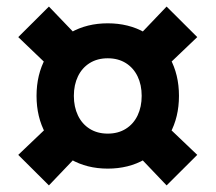

<svg xmlns="http://www.w3.org/2000/svg" viewBox="-20 -628 660 588"><path d="M91.9 -334.4Q91.9 -399.4 119.5 -450Q147.2 -500.6 196.8 -528.6Q246.3 -556.6 310 -556.6Q373.8 -556.6 423.3 -528.6Q472.8 -500.6 500.5 -450Q528.1 -399.4 528.1 -334.4Q528.1 -269.4 500.5 -218.8Q472.8 -168.1 423.2 -139.8Q373.7 -111.6 310 -111.6Q246.3 -111.6 196.8 -139.9Q147.2 -168.2 119.6 -218.8Q91.9 -269.4 91.9 -334.4ZM413.9 -334.4Q413.9 -368.1 401.4 -394Q388.9 -420 365.4 -434.8Q341.9 -449.5 310 -449.5Q278.1 -449.5 254.6 -434.8Q231.2 -420.1 218.7 -394.1Q206.2 -368.1 206.2 -334.4Q206.2 -300.7 218.7 -274.5Q231.2 -248.3 254.6 -233.6Q278.1 -218.8 310 -218.8Q341.9 -218.8 365.4 -233.6Q388.9 -248.3 401.4 -274.5Q413.9 -300.8 413.9 -334.4ZM473.7 -258.9 584.1 -153.7 490.2 -60.2 384.9 -170.7ZM384.9 -497.6 490.2 -607.9 584.1 -514.4 473.8 -409.2ZM129.8 -607.9 240.1 -492.9 150.9 -404.2 35.9 -514.4ZM35.9 -153.7 145.8 -258.5 234.7 -170.1 129.8 -60.2Z"/></svg>

Font: Monaspace Xenon Var
Style: Regular
Weight: 400
Designer: Riley Cran and the Lettermatic Team
Version: Version 1.000 (Monaspace Xenon Var)